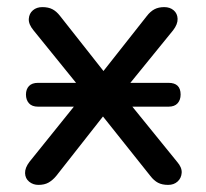

<svg xmlns="http://www.w3.org/2000/svg" viewBox="-20 -514 580 540"><path d="M88 6Q73 6 62 -3Q51 -12 50.5 -27Q50 -42 63 -59L236 -274V-229L74 -429Q60 -446 61 -461Q62 -476 72.5 -485Q83 -494 99 -494Q116 -494 127.5 -488Q139 -482 149 -469L287 -294H255L393 -469Q403 -482 414.5 -488Q426 -494 442 -494Q458 -494 468.5 -485Q479 -476 479.5 -461Q480 -446 467 -429L306 -231V-271L478 -59Q492 -43 491 -28Q490 -13 479.5 -3.5Q469 6 453 6Q436 6 424.5 0Q413 -6 403 -19L254 -206H285L138 -19Q128 -7 116.5 -0.5Q105 6 88 6ZM87 -214Q70 -214 61.5 -223.5Q53 -233 53 -248Q53 -263 61.5 -272Q70 -281 87 -281H454Q488 -281 488 -248Q488 -233 479.5 -223.5Q471 -214 454 -214Z"/></svg>

Font: Nunito Medium
Style: Regular
Weight: 500
Designer: Vernon Adams
Foundry: Vernon Adams
Version: Version 3.601